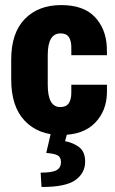

<svg xmlns="http://www.w3.org/2000/svg" viewBox="-20 -517 450 752"><path d="M23.9 -205.6Q23.9 -99.6 76.9 -43.9Q129.9 11.7 218.8 11.7Q305.7 11.7 351.8 -35.4Q397.9 -82.5 398.9 -154.8V-185.1H259.3V-153.8Q259.3 -127.4 249.3 -112.5Q239.3 -97.7 215.8 -97.7Q191.4 -97.7 179.2 -119.4Q167 -141.1 167 -185.1V-300.8Q167 -343.8 179.4 -365Q191.9 -386.2 217.3 -386.2Q240.2 -386.2 249.8 -371.6Q259.3 -356.9 259.3 -332V-300.8H398.9L398.4 -332.5Q395 -404.8 351.1 -450.9Q307.1 -497.1 219.7 -497.1Q129.9 -497.1 76.9 -442.4Q23.9 -387.7 23.9 -283.7ZM182.6 -9.8 161.1 82Q193.8 84.5 206.3 91.8Q218.8 99.1 218.8 118.2Q218.8 139.6 201.7 149.4Q184.6 159.2 139.2 159.2L142.6 215.3Q236.3 215.8 274.9 188.5Q313.5 161.1 313.5 116.2Q313.5 76.7 289.1 58.8Q264.6 41 234.9 36.1L247.1 -9.8Z"/></svg>

Font: Roboto Flex
Style: wght 700 wdth 25 opsz 34 GRAD 0.00 slnt 0.00 XTRA 468 XOPQ 96 YOPQ 79 YTLC 514 YTUC 712 YTAS 750 YTDE -203.00 YTFI 738
Weight: 700
Width: 1
Designer: Berlow after Robertson
Foundry: Google
Version: Version 3.100